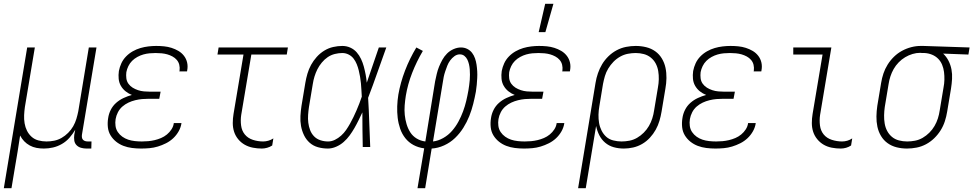

<svg xmlns="http://www.w3.org/2000/svg" viewBox="-43 -768 5085 1003"><path d="M-23 215 99 -520H139L87 -209Q84 -188 83 -166.5Q82 -145 85.5 -124Q89 -103 98 -85Q107 -67 122 -53.5Q137 -40 157.5 -34.5Q178 -29 200 -29Q220 -29 240 -33Q260 -37 278.5 -47.5Q297 -58 313 -74Q329 -90 339.5 -108.5Q350 -127 356 -147Q362 -167 366 -187L421 -520H461L385 -64Q384 -57 385 -50Q386 -43 390.5 -38Q395 -33 402 -31Q409 -29 416 -29H435L434 8H409Q394 8 380 4Q366 0 356.5 -10Q347 -20 345 -34.5Q343 -49 345 -64L350 -90Q337 -68 320 -48.5Q303 -29 280.5 -16Q258 -3 234 2.5Q210 8 186 8Q166 8 147.5 4.5Q129 1 112.5 -8Q96 -17 83.5 -30Q71 -43 62 -60Q56 -18 49 24Q42 66 35 107L17 215Z M694 8Q670 8 646.5 5Q623 2 602 -6Q581 -14 563.5 -28Q546 -42 534.5 -61Q523 -80 520.5 -103.5Q518 -127 522 -151Q525 -173 535.5 -194Q546 -215 563.5 -230.5Q581 -246 602.5 -256Q624 -266 646 -272Q628 -279 613 -291Q598 -303 588.5 -319.5Q579 -336 577 -356Q575 -376 578 -397Q582 -418 591 -437.5Q600 -457 615.5 -473Q631 -489 650.5 -500Q670 -511 690.5 -517Q711 -523 732 -525.5Q753 -528 773 -528Q794 -528 814 -526Q834 -524 853 -518Q872 -512 889 -502Q906 -492 918 -476.5Q930 -461 934.5 -441.5Q939 -422 935 -401L934 -395H894L895 -399Q897 -415 893.5 -429.5Q890 -444 880.5 -455Q871 -466 858 -473Q845 -480 831 -484Q817 -488 801.5 -489.5Q786 -491 770 -491Q754 -491 738 -489.5Q722 -488 706 -483.5Q690 -479 674.5 -470.5Q659 -462 647 -450Q635 -438 627.5 -422.5Q620 -407 617 -391Q615 -375 617 -359Q619 -343 628 -330.5Q637 -318 650 -310Q663 -302 678 -297Q693 -292 709.5 -290.5Q726 -289 742 -289H796L789 -252H735Q717 -252 699.5 -250.5Q682 -249 663.5 -244.5Q645 -240 628 -232Q611 -224 596.5 -211.5Q582 -199 573 -181.5Q564 -164 561 -146Q558 -128 560.5 -110Q563 -92 572.5 -78Q582 -64 596 -54Q610 -44 626.5 -38.5Q643 -33 661.5 -31Q680 -29 698 -29Q715 -29 731.5 -30.5Q748 -32 765 -36Q782 -40 798.5 -47Q815 -54 829 -65.5Q843 -77 853 -92.5Q863 -108 865 -125H905Q902 -103 890.5 -82.5Q879 -62 862 -46Q845 -30 824 -19.5Q803 -9 781.5 -2.5Q760 4 738 6Q716 8 694 8Z M1325 8Q1301 8 1278 3.5Q1255 -1 1235.5 -12Q1216 -23 1201.5 -40.5Q1187 -58 1180 -79.5Q1173 -101 1173 -125Q1173 -149 1177 -173L1229 -483H1093L1099 -520H1461L1455 -483H1270L1217 -167Q1213 -140 1216.5 -112.5Q1220 -85 1236 -65.5Q1252 -46 1278 -37.5Q1304 -29 1332 -29Q1345 -29 1359 -33Q1373 -37 1385 -45L1379 -8Q1367 0 1352.5 4Q1338 8 1325 8Z M1670 8Q1643 8 1618 1Q1593 -6 1574.5 -22.5Q1556 -39 1545 -62Q1534 -85 1529.5 -110Q1525 -135 1526.5 -162Q1528 -189 1532 -215L1552 -335Q1556 -359 1563 -383Q1570 -407 1582 -429Q1594 -451 1611.5 -470.5Q1629 -490 1651 -503.5Q1673 -517 1697.5 -522.5Q1722 -528 1745 -528Q1768 -528 1787.5 -519Q1807 -510 1820.5 -494.5Q1834 -479 1843 -460Q1852 -441 1857.5 -420.5Q1863 -400 1867 -379Q1871 -358 1873 -336Q1889 -382 1904.5 -428Q1920 -474 1936 -520H1975Q1951 -454 1928 -388Q1905 -322 1880 -257Q1884 -193 1886 -128.5Q1888 -64 1891 0H1852Q1851 -45 1850.5 -90.5Q1850 -136 1850 -181Q1840 -160 1830 -139.5Q1820 -119 1808.5 -99Q1797 -79 1783.5 -60.5Q1770 -42 1752.5 -26.5Q1735 -11 1713 -1.5Q1691 8 1670 8ZM1671 -29Q1689 -29 1706.5 -37.5Q1724 -46 1739 -59.5Q1754 -73 1765 -89Q1776 -105 1785.5 -122Q1795 -139 1803.5 -156.5Q1812 -174 1819.5 -191.5Q1827 -209 1834 -227Q1841 -245 1847 -263Q1846 -281 1845 -298.5Q1844 -316 1842.5 -333Q1841 -350 1838 -367Q1835 -384 1831 -400.5Q1827 -417 1820.5 -433Q1814 -449 1804 -462Q1794 -475 1778.5 -483Q1763 -491 1745 -491Q1726 -491 1706 -486Q1686 -481 1669 -469.5Q1652 -458 1638 -441Q1624 -424 1615 -406Q1606 -388 1600 -368.5Q1594 -349 1591 -329L1571 -209Q1568 -189 1566.5 -168Q1565 -147 1567.5 -127Q1570 -107 1577 -88.5Q1584 -70 1597.5 -56Q1611 -42 1630.5 -35.5Q1650 -29 1671 -29Z M2138 215 2173 7Q2142 3 2117 -10.5Q2092 -24 2074.5 -46Q2057 -68 2047.5 -95.5Q2038 -123 2034.5 -152.5Q2031 -182 2032 -212.5Q2033 -243 2038 -274Q2049 -337 2073 -399.5Q2097 -462 2132 -520L2166 -502Q2133 -446 2110 -387Q2087 -328 2077 -268Q2073 -243 2071 -217.5Q2069 -192 2071.5 -167.5Q2074 -143 2081 -119.5Q2088 -96 2100.5 -76.5Q2113 -57 2133.5 -44.5Q2154 -32 2179 -29L2230 -343Q2234 -362 2238.5 -381.5Q2243 -401 2250.5 -419.5Q2258 -438 2268 -456Q2278 -474 2292.5 -488.5Q2307 -503 2326.5 -511.5Q2346 -520 2365 -520Q2383 -520 2398 -512.5Q2413 -505 2423 -492Q2433 -479 2438.5 -463Q2444 -447 2446.5 -430Q2449 -413 2450 -395.5Q2451 -378 2450 -360.5Q2449 -343 2447.5 -325Q2446 -307 2443 -289Q2437 -257 2429 -225Q2421 -193 2408.5 -161.5Q2396 -130 2377.5 -100.5Q2359 -71 2334 -47Q2309 -23 2277 -8.5Q2245 6 2212 8L2178 215ZM2219 -29Q2246 -32 2272.5 -47Q2299 -62 2318.5 -84.5Q2338 -107 2352 -133Q2366 -159 2376 -186Q2386 -213 2392.5 -240.5Q2399 -268 2404 -296Q2406 -309 2408 -323Q2410 -337 2411 -350.5Q2412 -364 2412 -378Q2412 -392 2411 -405.5Q2410 -419 2407 -432Q2404 -445 2398.5 -456.5Q2393 -468 2383 -476Q2373 -484 2359 -484Q2344 -484 2331 -474.5Q2318 -465 2308.5 -452Q2299 -439 2293.5 -424.5Q2288 -410 2283 -395.5Q2278 -381 2275 -366.5Q2272 -352 2270 -337Z M2694 8Q2670 8 2646.5 5Q2623 2 2602 -6Q2581 -14 2563.5 -28Q2546 -42 2534.5 -61Q2523 -80 2520.5 -103.5Q2518 -127 2522 -151Q2525 -173 2535.5 -194Q2546 -215 2563.5 -230.5Q2581 -246 2602.5 -256Q2624 -266 2646 -272Q2628 -279 2613 -291Q2598 -303 2588.5 -319.5Q2579 -336 2577 -356Q2575 -376 2578 -397Q2582 -418 2591 -437.5Q2600 -457 2615.5 -473Q2631 -489 2650.5 -500Q2670 -511 2690.5 -517Q2711 -523 2732 -525.5Q2753 -528 2773 -528Q2794 -528 2814 -526Q2834 -524 2853 -518Q2872 -512 2889 -502Q2906 -492 2918 -476.5Q2930 -461 2934.5 -441.5Q2939 -422 2935 -401L2934 -395H2894L2895 -399Q2897 -415 2893.5 -429.5Q2890 -444 2880.5 -455Q2871 -466 2858 -473Q2845 -480 2831 -484Q2817 -488 2801.5 -489.5Q2786 -491 2770 -491Q2754 -491 2738 -489.5Q2722 -488 2706 -483.5Q2690 -479 2674.5 -470.5Q2659 -462 2647 -450Q2635 -438 2627.5 -422.5Q2620 -407 2617 -391Q2615 -375 2617 -359Q2619 -343 2628 -330.5Q2637 -318 2650 -310Q2663 -302 2678 -297Q2693 -292 2709.5 -290.5Q2726 -289 2742 -289H2796L2789 -252H2735Q2717 -252 2699.5 -250.5Q2682 -249 2663.5 -244.5Q2645 -240 2628 -232Q2611 -224 2596.5 -211.5Q2582 -199 2573 -181.5Q2564 -164 2561 -146Q2558 -128 2560.5 -110Q2563 -92 2572.5 -78Q2582 -64 2596 -54Q2610 -44 2626.5 -38.5Q2643 -33 2661.5 -31Q2680 -29 2698 -29Q2715 -29 2731.5 -30.5Q2748 -32 2765 -36Q2782 -40 2798.5 -47Q2815 -54 2829 -65.5Q2843 -77 2853 -92.5Q2863 -108 2865 -125H2905Q2902 -103 2890.5 -82.5Q2879 -62 2862 -46Q2845 -30 2824 -19.5Q2803 -9 2781.5 -2.5Q2760 4 2738 6Q2716 8 2694 8ZM2771 -600 2805 -748H2848L2806 -600Z M2977 215 3068 -335Q3072 -360 3080.5 -385Q3089 -410 3102.5 -432.5Q3116 -455 3135.5 -474Q3155 -493 3178.5 -505.5Q3202 -518 3227.5 -523Q3253 -528 3278 -528Q3306 -528 3332.5 -521.5Q3359 -515 3380 -500Q3401 -485 3414.5 -462.5Q3428 -440 3433.5 -414Q3439 -388 3438.5 -360Q3438 -332 3433 -305L3413 -185Q3409 -161 3402 -137Q3395 -113 3382.5 -90.5Q3370 -68 3352 -48.5Q3334 -29 3311.5 -16Q3289 -3 3264.5 2.5Q3240 8 3216 8Q3188 8 3163 1Q3138 -6 3118.5 -22.5Q3099 -39 3087.5 -62Q3076 -85 3071 -110L3017 215ZM3204 -29Q3224 -29 3245 -33Q3266 -37 3285 -48Q3304 -59 3320 -75Q3336 -91 3347 -110Q3358 -129 3364.5 -149.5Q3371 -170 3374 -191L3394 -311Q3398 -332 3398.5 -354Q3399 -376 3395.5 -397Q3392 -418 3382.5 -436Q3373 -454 3357 -467Q3341 -480 3320.5 -485.5Q3300 -491 3278 -491Q3258 -491 3237 -487Q3216 -483 3196.5 -472Q3177 -461 3161.5 -445Q3146 -429 3134.5 -410Q3123 -391 3117 -370.5Q3111 -350 3107 -329L3088 -213Q3084 -191 3083.5 -169Q3083 -147 3086.5 -126Q3090 -105 3099.5 -86Q3109 -67 3124 -53.5Q3139 -40 3160.5 -34.5Q3182 -29 3204 -29Z M3694 8Q3670 8 3646.5 5Q3623 2 3602 -6Q3581 -14 3563.5 -28Q3546 -42 3534.5 -61Q3523 -80 3520.5 -103.5Q3518 -127 3522 -151Q3525 -173 3535.5 -194Q3546 -215 3563.5 -230.5Q3581 -246 3602.5 -256Q3624 -266 3646 -272Q3628 -279 3613 -291Q3598 -303 3588.5 -319.5Q3579 -336 3577 -356Q3575 -376 3578 -397Q3582 -418 3591 -437.5Q3600 -457 3615.5 -473Q3631 -489 3650.5 -500Q3670 -511 3690.5 -517Q3711 -523 3732 -525.5Q3753 -528 3773 -528Q3794 -528 3814 -526Q3834 -524 3853 -518Q3872 -512 3889 -502Q3906 -492 3918 -476.5Q3930 -461 3934.5 -441.5Q3939 -422 3935 -401L3934 -395H3894L3895 -399Q3897 -415 3893.5 -429.5Q3890 -444 3880.5 -455Q3871 -466 3858 -473Q3845 -480 3831 -484Q3817 -488 3801.5 -489.5Q3786 -491 3770 -491Q3754 -491 3738 -489.5Q3722 -488 3706 -483.5Q3690 -479 3674.5 -470.5Q3659 -462 3647 -450Q3635 -438 3627.5 -422.5Q3620 -407 3617 -391Q3615 -375 3617 -359Q3619 -343 3628 -330.5Q3637 -318 3650 -310Q3663 -302 3678 -297Q3693 -292 3709.5 -290.5Q3726 -289 3742 -289H3796L3789 -252H3735Q3717 -252 3699.5 -250.5Q3682 -249 3663.5 -244.5Q3645 -240 3628 -232Q3611 -224 3596.5 -211.5Q3582 -199 3573 -181.5Q3564 -164 3561 -146Q3558 -128 3560.5 -110Q3563 -92 3572.5 -78Q3582 -64 3596 -54Q3610 -44 3626.5 -38.5Q3643 -33 3661.5 -31Q3680 -29 3698 -29Q3715 -29 3731.5 -30.5Q3748 -32 3765 -36Q3782 -40 3798.5 -47Q3815 -54 3829 -65.5Q3843 -77 3853 -92.5Q3863 -108 3865 -125H3905Q3902 -103 3890.5 -82.5Q3879 -62 3862 -46Q3845 -30 3824 -19.5Q3803 -9 3781.5 -2.5Q3760 4 3738 6Q3716 8 3694 8Z M4349 8Q4325 8 4302 3.5Q4279 -1 4260 -12Q4241 -23 4226.5 -40.5Q4212 -58 4205 -79.5Q4198 -101 4198 -125Q4198 -149 4202 -173L4254 -483H4101V-520H4300L4241 -167Q4237 -140 4240.5 -112.5Q4244 -85 4260 -65.5Q4276 -46 4302.5 -37.5Q4329 -29 4356 -29Q4370 -29 4383.5 -33Q4397 -37 4409 -45L4403 -8Q4391 0 4377 4Q4363 8 4349 8Z M4695 8Q4667 8 4641 1.5Q4615 -5 4594 -20Q4573 -35 4559.5 -57.5Q4546 -80 4540.5 -106Q4535 -132 4535.5 -160Q4536 -188 4540 -215L4560 -335Q4564 -360 4572 -384Q4580 -408 4594 -430.5Q4608 -453 4627 -471.5Q4646 -490 4669 -502.5Q4692 -515 4717 -521.5Q4742 -528 4766 -528H4781L5022 -520L5016 -483L4884 -488Q4901 -472 4912 -450.5Q4923 -429 4927.5 -405Q4932 -381 4930.5 -355.5Q4929 -330 4925 -305L4905 -185Q4901 -160 4893 -135Q4885 -110 4871 -87.5Q4857 -65 4837.5 -46Q4818 -27 4794.5 -14.5Q4771 -2 4745.5 3Q4720 8 4695 8ZM4696 -29Q4716 -29 4737 -33Q4758 -37 4777 -48Q4796 -59 4812 -75Q4828 -91 4839 -110Q4850 -129 4856.5 -149.5Q4863 -170 4866 -191L4886 -311Q4890 -331 4890.5 -351.5Q4891 -372 4888.5 -392Q4886 -412 4878.5 -430Q4871 -448 4857.5 -461.5Q4844 -475 4825.5 -482.5Q4807 -490 4787 -491H4775Q4772 -491 4769.5 -491.5Q4767 -492 4764 -492Q4744 -492 4724 -486Q4704 -480 4685.5 -469Q4667 -458 4651.5 -442Q4636 -426 4625.5 -407.5Q4615 -389 4608.5 -369Q4602 -349 4599 -329L4579 -209Q4576 -188 4575.5 -166Q4575 -144 4578.5 -123Q4582 -102 4591.5 -84Q4601 -66 4616.5 -53Q4632 -40 4653 -34.5Q4674 -29 4696 -29Z"/></svg>

Font: Iosevka Term Curly XLt Obl
Style: Regular
Weight: 200
Italic angle: -9°
Designer: Belleve Invis
Foundry: Belleve Invis
Version: Version 32.3.0